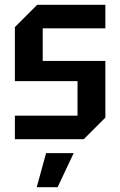

<svg xmlns="http://www.w3.org/2000/svg" viewBox="-20 -580 501 800"><path d="M42 0V-98H303V-242H42V-467L135 -560H419V-462H158V-326H419V-90L329 0ZM133 200 172 58H287L220 200Z"/></svg>

Font: Tektur SemiCondensed Medium
Style: Regular
Weight: 500
Width: 4
Designer: Adam Jagosz
Foundry: Adam Jagosz
Version: Version 1.005;gftools[0.9.30]